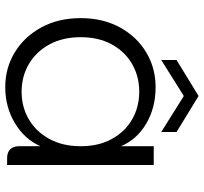

<svg xmlns="http://www.w3.org/2000/svg" viewBox="-42 -710 760 715"><g transform="rotate(90 337.5 -353.0)"><path d="M305 7Q234 7 175.5 -28.5Q117 -64 82.5 -127.5Q48 -191 48 -274Q48 -357 82.5 -420Q117 -483 175.5 -518Q234 -553 305 -553Q382 -553 441 -518Q500 -483 525 -424V-546H595V0H569Q548 0 536.5 -11.5Q525 -23 525 -44V-124Q499 -65 439 -29Q379 7 305 7ZM322 -54Q379 -54 425 -81Q471 -108 498 -157.5Q525 -207 525 -274Q525 -341 498 -390Q471 -439 425 -465.5Q379 -492 322 -492Q265 -492 219 -465.5Q173 -439 146 -390Q119 -341 119 -274Q119 -207 146 -157.5Q173 -108 219 -81Q265 -54 322 -54ZM472 -574 338 -658 204 -574V-631L338 -713L472 -631Z"/></g></svg>

Font: Parkinsans Light
Style: Regular
Weight: 300
Designer: Red Stone, Indian Type Foundry
Foundry: Indian Type Foundry
Version: Version 1.000